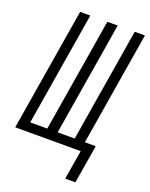

<svg xmlns="http://www.w3.org/2000/svg" viewBox="-166 -820 841 1080"><g transform="rotate(20 254.5 -280.0)"><path d="M363 175 392 0H0L121 -735H182L70 -55H172L284 -735H346L234 -55H336L448 -735H509L397 -55H462L424 175Z"/></g></svg>

Font: Iosevka Curly Light
Style: Italic
Weight: 300
Italic angle: -9°
Monospace: yes
Designer: Belleve Invis
Foundry: Belleve Invis
Version: Version 22.1.2; ttfautohint (v1.8.4)